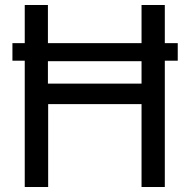

<svg xmlns="http://www.w3.org/2000/svg" viewBox="-20 -749 762 769"><path d="M79.1 -576.2V-729H171.9V-576.2H546.9V-729H640.1V-576.2H691.9V-505.9H640.1V0H546.9V-332H172.9V0H79.1V-505.9H29.8V-576.2ZM171.9 -503.9V-414.1H546.9V-503.9Z"/></svg>

Font: Miedinger*
Style: Book
Weight: 400
Version: Version 001.000